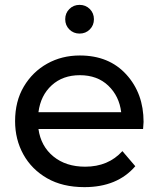

<svg xmlns="http://www.w3.org/2000/svg" viewBox="-20 -763 652 789"><path d="M327 6Q237 6 173.5 -30.5Q110 -67 76 -128.5Q42 -190 42 -265Q42 -347 78 -407.5Q114 -468 174 -501.5Q234 -535 308 -535Q428 -535 499 -457Q570 -379 570 -262L568 -233H138Q148 -162 199.5 -120Q251 -78 330 -78Q425 -78 483 -142L536 -80Q462 6 327 6ZM478 -302Q470 -368 425 -411Q380 -454 308 -454Q238 -454 192.5 -412.5Q147 -371 138 -302ZM307 -625Q282 -625 265 -642Q248 -659 248 -684Q248 -709 265 -726Q282 -743 307 -743Q332 -743 349 -726Q366 -709 366 -684Q366 -659 349 -642Q332 -625 307 -625Z"/></svg>

Font: Argentum Novus
Style: Regular
Weight: 400
Designer: Julieta Ulanovsky
Foundry: Julieta Ulanovsky
Version: Version 7.20;July 27, 2021;FontCreator 13.0.0.2683 64-bit